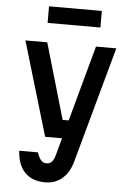

<svg xmlns="http://www.w3.org/2000/svg" viewBox="-65 -865 781 1130"><g transform="rotate(5 325.0 -300.0)"><path d="M57 -605H186L316 -158H386L357 -50H222ZM594 -605 405 81Q387 146 345.5 181.5Q304 217 246 217Q169 217 126 173.5Q83 130 77 45H188Q198 76 211 90.5Q224 105 244 105Q263 105 275 92Q287 79 295 49L474 -605ZM178 -719V-817H490V-719Z"/></g></svg>

Font: Martian Mono SemiCondensed Medium
Style: Regular
Weight: 500
Width: 4
Designer: Roman Shamin
Foundry: Evil Martians
Version: Version 1.000